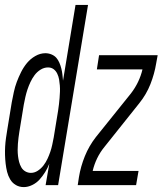

<svg xmlns="http://www.w3.org/2000/svg" viewBox="-33 -755 663 783"><path d="M64 8Q64 8 64 8Q64 8 64 8Q46 8 31.5 -0.5Q17 -9 8.5 -23.5Q0 -38 -4 -54Q-8 -70 -10 -87.5Q-12 -105 -12.5 -122.5Q-13 -140 -12 -157.5Q-11 -175 -8.5 -192.5Q-6 -210 -3 -228L15 -338Q19 -359 23.5 -380Q28 -401 35.5 -421Q43 -441 53 -461Q63 -481 77 -498Q91 -515 111 -526.5Q131 -538 152 -538Q165 -538 177 -533Q189 -528 196.5 -519.5Q204 -511 209 -499.5Q214 -488 217 -476Q220 -464 221.5 -451.5Q223 -439 224 -426L275 -735H326L204 0H153L168 -87Q161 -69 151 -53Q141 -37 128.5 -23Q116 -9 98.5 -0.5Q81 8 64 8ZM93 -50Q108 -50 121.5 -59Q135 -68 144.5 -80.5Q154 -93 160.5 -107Q167 -121 172 -135.5Q177 -150 180 -164.5Q183 -179 186 -194L204 -304Q206 -317 207.5 -330Q209 -343 210 -355.5Q211 -368 211.5 -381Q212 -394 211 -406.5Q210 -419 208 -431Q206 -443 200.5 -454.5Q195 -466 185.5 -473Q176 -480 163 -480Q147 -480 132.5 -471Q118 -462 108 -448.5Q98 -435 91 -420Q84 -405 79 -390Q74 -375 70.5 -359.5Q67 -344 64 -328L46 -218Q44 -206 42.5 -193.5Q41 -181 40 -168.5Q39 -156 39 -143.5Q39 -131 40.5 -118.5Q42 -106 45 -94.5Q48 -83 54 -72.5Q60 -62 70.5 -56Q81 -50 93 -50ZM284 0 289 -33Q296 -76 313 -118Q330 -160 358 -196L501 -374Q518 -396 530 -421Q542 -446 548 -472H362L371 -530H610L604 -497Q597 -454 580.5 -412Q564 -370 535 -334L393 -156Q375 -134 363 -109Q351 -84 345 -58H532L522 0Z"/></svg>

Font: Iosevka Curly LtExObl
Style: Regular
Weight: 300
Width: 7
Italic angle: -9°
Monospace: yes
Designer: Belleve Invis
Foundry: Belleve Invis
Version: Version 11.1.0; ttfautohint (v1.8.3)